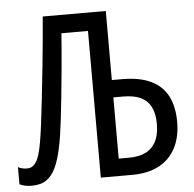

<svg xmlns="http://www.w3.org/2000/svg" viewBox="-53 -766 838 828"><g transform="rotate(-5 366.0 -352.5)"><path d="M50 9Q36 9 22.5 6Q9 3 -1 -2V-76Q7 -72 16.5 -69.5Q26 -67 38 -67Q58 -67 70.5 -81.5Q83 -96 90.5 -120.5Q98 -145 103 -175Q108 -203 114 -250Q120 -297 127.5 -364Q135 -431 144 -518.5Q153 -606 162 -714H435V-415H479Q555 -415 604 -391.5Q653 -368 676.5 -322.5Q700 -277 700 -210Q700 -146 675.5 -98.5Q651 -51 603.5 -25.5Q556 0 486 0H351V-635H236Q230 -552 223.5 -484Q217 -416 211.5 -361.5Q206 -307 201 -266Q196 -225 191.5 -195Q187 -165 182 -144Q172 -94 156 -59.5Q140 -25 115.5 -8Q91 9 50 9ZM480 -75Q546 -75 579 -109Q612 -143 612 -210Q612 -255 597 -284Q582 -313 552.5 -326.5Q523 -340 476 -340H435V-75Z"/></g></svg>

Font: Noto Sans Display Condensed
Style: Regular
Weight: 400
Width: 3
Designer: Monotype Design Team
Foundry: Monotype Imaging Inc.
Version: Version 2.003